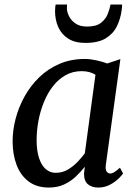

<svg xmlns="http://www.w3.org/2000/svg" viewBox="-20 -833 613 863"><path d="M455.9 -93.6Q452.7 -70.5 459.5 -61.8Q466.3 -53.1 474.9 -53.1Q484 -53.1 494.1 -59.5Q504.3 -65.9 519.2 -79.2L533.2 -53.3Q529.1 -46.5 513.9 -31.2Q498.6 -15.9 474.8 -3Q450.9 10 421.2 10Q392.7 10 375 -4.9Q357.3 -19.8 357.7 -53.6L361.3 -83.6Q343.7 -61.3 321 -39.7Q298.3 -18.1 268.5 -4Q238.7 10 199.9 10Q144.6 10 108.4 -17.5Q72.2 -45 54.4 -92.2Q36.7 -139.3 36.7 -198Q36.7 -247.6 50.3 -299.8Q64 -351.9 90.6 -399.8Q117.2 -447.6 156.4 -485.7Q195.7 -523.7 247.1 -545.9Q298.6 -568 361.6 -568Q384.8 -568 412.8 -561.9Q440.9 -555.9 462 -547.7L521.1 -567.3ZM409.1 -497Q395.8 -505.5 380 -509.3Q364.2 -513.2 347.2 -513.2Q306.9 -513.2 274.5 -494.9Q242.2 -476.7 217.9 -445.3Q193.5 -414 177.3 -373.9Q161 -333.8 152.8 -289.9Q144.6 -246 144.6 -203.3Q144.6 -155.4 155.5 -122.5Q166.4 -89.6 185.6 -72.9Q204.9 -56.2 230.1 -56.2Q260.3 -56.2 284.8 -70.6Q309.3 -85.1 328.6 -105.4Q347.8 -125.6 361.2 -143.7ZM363.6 -640.1Q317.2 -640.1 287.1 -659.1Q256.9 -678.1 242.2 -710.6Q227.4 -743 227.4 -783.4Q227.4 -793.9 228.5 -801.6Q229.6 -809.2 230.1 -812.6H281.4Q281.2 -808.6 281 -804.3Q280.7 -800 280.7 -795.4Q280.7 -779.7 290.1 -760.5Q299.4 -741.2 319.4 -727.4Q339.3 -713.6 371.2 -713.6Q412.9 -713.6 434.3 -730.7Q455.7 -747.7 464.6 -771.1Q473.4 -794.5 476.8 -812.6H528.9Q528.9 -808.8 528.5 -801.9Q528.2 -795 526.8 -787.1Q521.7 -748.2 505.2 -714.7Q488.7 -681.1 455 -660.6Q421.2 -640.1 363.6 -640.1Z"/></svg>

Font: Merriweather 7pt Light
Style: Italic
Weight: 300
Italic angle: -7.8°
Designer: Eben Sorkin
Foundry: Eben Sorkin
Version: Version 2.200;gftools[0.9.31]